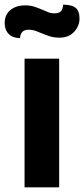

<svg xmlns="http://www.w3.org/2000/svg" viewBox="-35 -801 360 821"><path d="M70 -550H218V0H70ZM-15 -702Q-15 -738 9.5 -758Q34 -778 72 -778Q94 -778 110 -773Q126 -768 147 -759Q162 -752 173 -748Q184 -744 197 -744Q218 -744 226 -753.5Q234 -763 235 -781Q272 -781 288.5 -767.5Q305 -754 305 -721Q305 -690 282 -665Q259 -640 220 -640Q197 -640 180.5 -645Q164 -650 142 -659Q126 -666 114 -670Q102 -674 88 -674Q69 -674 60 -664Q51 -654 51 -638Q20 -638 2.5 -655.5Q-15 -673 -15 -702Z"/></svg>

Font: Krub
Style: Bold
Weight: 700
Version: Version 1.000; ttfautohint (v1.6)